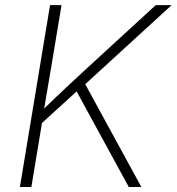

<svg xmlns="http://www.w3.org/2000/svg" viewBox="-20 -748 707 768"><path d="M134.3 -243.7 134.8 -292.5Q168 -325.2 199.2 -355Q230.5 -384.8 262 -414.1Q293.5 -443.4 326.7 -474.1L603 -727.5H666.5L309.6 -400.9L303.2 -397.5ZM59.6 0 180.2 -727.5H226.1L183.6 -472.2L154.3 -299.8L150.9 -274.4L105.5 0ZM495.1 0 281.2 -392.1 313.5 -424.8 545.4 0Z"/></svg>

Font: Inter ExtraLight
Style: Italic
Weight: 250
Italic angle: -9.3988°
Designer: Rasmus Andersson
Foundry: rsms
Version: Version 4.001;git-66647c0bb